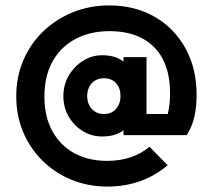

<svg xmlns="http://www.w3.org/2000/svg" viewBox="-20 -587 787 709"><path d="M377 102Q306 102 244.5 77Q183 52 137 6.5Q91 -39 65.5 -99.5Q40 -160 40 -231Q40 -303 66 -364Q92 -425 139 -470.5Q186 -516 248.5 -541.5Q311 -567 383 -567Q478 -567 551 -525Q624 -483 665 -408.5Q706 -334 706 -237Q706 -191 697.5 -154.5Q689 -118 669 -88L564 -90Q579 -109 588.5 -132Q598 -155 603 -182.5Q608 -210 608 -242Q608 -317 581.5 -368Q555 -419 505 -445.5Q455 -472 385 -472Q313 -472 258.5 -443Q204 -414 174 -360Q144 -306 144 -230Q144 -157 173 -103.5Q202 -50 254 -21.5Q306 7 375 7Q423 7 462 -6Q501 -19 532 -45L599 23Q554 62 497.5 82Q441 102 377 102ZM357 -83Q319 -83 286.5 -102.5Q254 -122 234 -156Q214 -190 214 -231Q214 -274 234 -308Q254 -342 286.5 -362.5Q319 -383 357 -383Q405 -383 434 -361Q463 -339 463 -290V-175Q463 -127 434.5 -105Q406 -83 357 -83ZM364 -166Q392 -166 408.5 -185Q425 -204 425 -232Q425 -262 408.5 -280Q392 -298 364 -298Q336 -298 319 -279.5Q302 -261 302 -232Q302 -204 319 -185Q336 -166 364 -166ZM477 -88V-166H669V-88ZM436 -88V-165L447 -236L436 -305V-376H521V-88Z"/></svg>

Font: Outfit SemiBold
Style: Regular
Weight: 600
Designer: Rodrigo Fuenzalida
Foundry: fragTYPE
Version: Version 1.100;gftools[0.9.27]